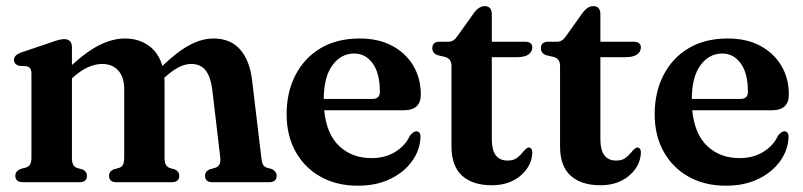

<svg xmlns="http://www.w3.org/2000/svg" viewBox="-20 -594 2619 626"><path d="M214.5 -439.5V-382Q266 -429 307.8 -448.8Q349.5 -468.5 387 -468.5Q432.5 -468.5 464.8 -445.2Q497 -422 509.5 -379Q559 -426.5 598.8 -447.5Q638.5 -468.5 676 -468.5Q731.5 -468.5 763 -432.5Q794.5 -396.5 802 -331.5L832 -81Q833.5 -65 837.2 -57.8Q841 -50.5 849.5 -47.5L866 -43Q882 -35 882 -21Q882 0 857.5 0H672Q648.5 0 648.5 -21.5Q648.5 -34.5 662.5 -41.5L680.5 -46.5Q690.5 -49.5 695.2 -57.5Q700 -65.5 698 -82L672 -302.5Q666.5 -344 650.2 -364.8Q634 -385.5 603 -385.5Q565.5 -385.5 520.5 -344.5L516 -341Q516.5 -334 516.5 -326.5V-81Q516.5 -64 520.8 -56.8Q525 -49.5 534 -46L550.5 -41.5Q564.5 -34.5 564.5 -21.5Q564.5 0 540.5 0H359Q335.5 0 335.5 -21.5Q335.5 -34.5 349.5 -41.5L368 -46.5Q377.5 -49.5 381.2 -57.5Q385 -65.5 385 -82.5V-301.5Q385 -343 365.5 -364.2Q346 -385.5 313 -385.5Q291 -385.5 267.8 -375.2Q244.5 -365 219.5 -343L214.5 -338V-81Q214.5 -64.5 218.5 -57Q222.5 -49.5 231 -46.5L249.5 -41.5Q263.5 -34.5 263.5 -21.5Q263.5 0 239.5 0H55Q30 0 30 -21Q30 -35.5 46.5 -43L65.5 -48Q74 -51 78.2 -58Q82.5 -65 82.5 -80.5V-352Q82.5 -365 78.8 -370.5Q75 -376 67 -378L41.5 -379.5Q25.5 -385 25.5 -399Q25.5 -414 48 -422.5L145.5 -455.5Q175 -466.5 189 -466.5Q214.5 -466.5 214.5 -439.5Z M1352 -286Q1352 -234.5 1297 -234.5H1037Q1044.5 -157 1086 -117.8Q1127.5 -78.5 1191.5 -78.5Q1236 -78.5 1269 -99Q1302 -119.5 1317 -152.5Q1329 -166 1337.5 -166Q1351.5 -165.5 1351 -146Q1349 -103.5 1323 -67.8Q1297 -32 1251.8 -10.2Q1206.5 11.5 1147 11.5Q1077.5 11.5 1025.2 -17.8Q973 -47 943.8 -99.5Q914.5 -152 914.5 -221.5Q914.5 -293 943.2 -349Q972 -405 1025.2 -436.8Q1078.5 -468.5 1153 -468.5Q1214 -468.5 1258.5 -444.8Q1303 -421 1327.5 -379.8Q1352 -338.5 1352 -286ZM1135 -419.5Q1092 -419.5 1064 -381.5Q1036 -343.5 1035.5 -271.5H1194.5Q1218.5 -271.5 1218.5 -294.5Q1218.5 -355.5 1195 -387.5Q1171.5 -419.5 1135 -419.5Z M1432.5 -408 1407 -414Q1389.5 -420.5 1389.5 -436.5Q1389.5 -458 1413.5 -458H1443Q1460 -458 1473 -478.5L1524 -550Q1541 -574 1560 -574Q1583.5 -574 1583.5 -547.5V-458H1691.5Q1715.5 -458 1715.5 -439Q1715.5 -425.5 1703.2 -416.5Q1691 -407.5 1664 -407.5H1583.5V-139.5Q1583.5 -70.5 1635 -70.5Q1654 -70.5 1665.5 -79.2Q1677 -88 1685 -98.2Q1693 -108.5 1702 -113Q1716.5 -114 1715.5 -93.5Q1712.5 -50.5 1676 -20.2Q1639.5 10 1583.5 10Q1521 10 1486.5 -21.2Q1452 -52.5 1452 -117V-378.5Q1452 -402 1432.5 -408Z M1786.5 -408 1761 -414Q1743.5 -420.5 1743.5 -436.5Q1743.5 -458 1767.5 -458H1797Q1814 -458 1827 -478.5L1878 -550Q1895 -574 1914 -574Q1937.5 -574 1937.5 -547.5V-458H2045.5Q2069.5 -458 2069.5 -439Q2069.5 -425.5 2057.2 -416.5Q2045 -407.5 2018 -407.5H1937.5V-139.5Q1937.5 -70.5 1989 -70.5Q2008 -70.5 2019.5 -79.2Q2031 -88 2039 -98.2Q2047 -108.5 2056 -113Q2070.5 -114 2069.5 -93.5Q2066.5 -50.5 2030 -20.2Q1993.5 10 1937.5 10Q1875 10 1840.5 -21.2Q1806 -52.5 1806 -117V-378.5Q1806 -402 1786.5 -408Z M2552 -286Q2552 -234.5 2497 -234.5H2237Q2244.5 -157 2286 -117.8Q2327.5 -78.5 2391.5 -78.5Q2436 -78.5 2469 -99Q2502 -119.5 2517 -152.5Q2529 -166 2537.5 -166Q2551.5 -165.5 2551 -146Q2549 -103.5 2523 -67.8Q2497 -32 2451.8 -10.2Q2406.5 11.5 2347 11.5Q2277.5 11.5 2225.2 -17.8Q2173 -47 2143.8 -99.5Q2114.5 -152 2114.5 -221.5Q2114.5 -293 2143.2 -349Q2172 -405 2225.2 -436.8Q2278.5 -468.5 2353 -468.5Q2414 -468.5 2458.5 -444.8Q2503 -421 2527.5 -379.8Q2552 -338.5 2552 -286ZM2335 -419.5Q2292 -419.5 2264 -381.5Q2236 -343.5 2235.5 -271.5H2394.5Q2418.5 -271.5 2418.5 -294.5Q2418.5 -355.5 2395 -387.5Q2371.5 -419.5 2335 -419.5Z"/></svg>

Font: Fraunces 72pt S050 SemiBold
Style: Regular
Weight: 600
Version: Version 1.000; ttfautohint (v1.8.3)